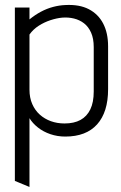

<svg xmlns="http://www.w3.org/2000/svg" viewBox="-20 -530 482 762"><path d="M409 -176V-346Q409 -399 389.5 -436.5Q370 -474 332.5 -493.5Q295 -513 239 -510Q215 -509 190.5 -502.5Q166 -496 142.5 -483.5Q119 -471 97 -453V-500H39V188L97 212V-61Q109 -41 130.5 -24Q152 -7 180 2.5Q208 12 239 12Q322 12 365.5 -36.5Q409 -85 409 -176ZM352 -343V-167Q352 -124 338.5 -96Q325 -68 299.5 -54Q274 -40 236 -40Q207 -40 182 -49Q157 -58 138 -75Q119 -92 108 -117Q97 -142 97 -174V-393Q112 -414 134 -428Q156 -442 180.5 -450Q205 -458 227 -460Q251 -462 273.5 -456.5Q296 -451 313.5 -437.5Q331 -424 341.5 -400.5Q352 -377 352 -343Z"/></svg>

Font: Advent Pro
Style: Regular
Weight: 400
Designer: VivaRado, Andreas Kalpakidis
Foundry: VivaRado, Andreas Kalpakidis
Version: Version 3.000